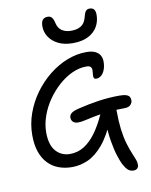

<svg xmlns="http://www.w3.org/2000/svg" viewBox="-111 -1062 978 1244"><g transform="rotate(-10 377.5 -440.5)"><path d="M666 101Q643 101 628 87Q613 73 598 44Q588 23 575.5 -15.5Q563 -54 553 -114Q543 -174 540 -258L573 -252Q530 -149 481.5 -92Q433 -35 381.5 -12.5Q330 10 278 10Q230 10 189.5 -5Q149 -20 119.5 -51Q90 -82 74 -128.5Q58 -175 58 -238Q58 -311 82.5 -380Q107 -449 150 -508.5Q193 -568 249 -613Q305 -658 368.5 -683Q432 -708 496 -708Q532 -708 554 -697.5Q576 -687 586 -669Q596 -651 596 -629Q596 -599 587.5 -576Q579 -553 564 -540Q549 -527 531 -527Q517 -527 514.5 -536.5Q512 -546 513.5 -559Q515 -572 515.5 -585Q516 -598 508.5 -607Q501 -616 480 -616Q433 -616 386 -594.5Q339 -573 296.5 -535Q254 -497 221 -449Q188 -401 169 -347Q150 -293 150 -240Q150 -158 186 -117Q222 -76 279 -76Q329 -76 371 -102Q413 -128 449 -177Q485 -226 517 -297Q529 -323 545 -333Q561 -343 587 -343Q605 -343 614.5 -330.5Q624 -318 624 -295Q624 -231 630.5 -178Q637 -125 649.5 -82Q662 -39 678 -2Q686 17 691 30Q696 43 697.5 51.5Q699 60 699 69Q699 84 690 92.5Q681 101 666 101ZM366 -268Q344 -268 332.5 -279Q321 -290 321 -308Q321 -323 334 -335Q347 -347 384 -356Q453 -373 521.5 -383Q590 -393 659 -393Q688 -393 703.5 -387.5Q719 -382 724.5 -372.5Q730 -363 730 -349Q730 -334 717.5 -320.5Q705 -307 677 -307Q612 -307 561.5 -301Q511 -295 474 -287.5Q437 -280 411 -274Q385 -268 366 -268ZM422 -780Q365 -780 325.5 -800Q286 -820 265.5 -852Q245 -884 245 -920Q245 -951 256.5 -964Q268 -977 289 -977Q306 -977 316 -966Q326 -955 333 -924Q341 -892 365 -876.5Q389 -861 425 -861Q463 -861 488 -876Q513 -891 523 -925Q531 -959 540 -970.5Q549 -982 566 -982Q585 -982 594.5 -970.5Q604 -959 604 -934Q604 -892 584 -857Q564 -822 523.5 -801Q483 -780 422 -780Z"/></g></svg>

Font: Shantell Sans
Style: Regular
Weight: 400
Designer: Stephen Nixon, Anya Danilova, Shantell Martin
Foundry: Arrow Type
Version: Version 1.008;[ac192a2d6]